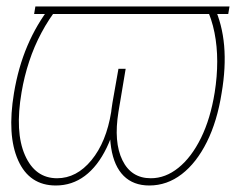

<svg xmlns="http://www.w3.org/2000/svg" viewBox="-20 -566 732 596"><path d="M692.4 -545.9 688.5 -522.5H85.9L89.8 -545.9ZM136.7 -545.9H162.1Q131.8 -507.8 108.9 -464.8Q85.9 -421.9 70.6 -375.2Q55.2 -328.6 46.9 -279.3Q25.9 -156.2 57.4 -84.5Q88.9 -12.7 157.2 -12.7Q217.8 -12.7 263.9 -68.8Q310.1 -125 325.2 -218.8L347.7 -352.5H370.1L352.5 -247.1Q338.9 -164.6 311 -107.2Q283.2 -49.8 243.4 -20Q203.6 9.8 153.3 9.8Q71.3 9.8 36.4 -68.1Q1.5 -146 23.4 -277.3Q36.6 -356.9 65.2 -424.1Q93.8 -491.2 136.7 -545.9ZM619.1 -545.9H644.5Q669.9 -491.2 675.8 -424.1Q681.6 -356.9 668 -277.3Q654.3 -189.9 622.1 -125.2Q589.8 -60.5 544.2 -25.4Q498.5 9.8 443.4 9.8Q394 9.8 364 -20Q334 -49.8 325 -107.2Q315.9 -164.6 329.1 -247.1L347.7 -352.5H370.1L347.7 -218.8Q332.5 -125 359.9 -68.8Q387.2 -12.7 448.2 -12.7Q493.7 -12.7 533.9 -45.2Q574.2 -77.6 603.8 -137.5Q633.3 -197.3 646.5 -279.3Q654.3 -328.6 654.3 -375.2Q654.3 -421.9 645.8 -464.8Q637.2 -507.8 619.1 -545.9Z"/></svg>

Font: Inter Tight Thin
Style: Italic
Weight: 250
Italic angle: -9.39999°
Designer: Rasmus Andersson
Foundry: rsms
Version: Version 3.004